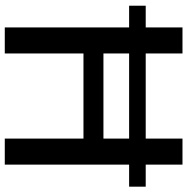

<svg xmlns="http://www.w3.org/2000/svg" viewBox="-10 -773 783 803"><g transform="rotate(90 381.5 -371.5)"><path d="M760.7 -520H668.5V0H559.6V-329.1H203.6V0H94.7V-520H3.9V-589.4H94.7V-743.2H203.6V-589.4H559.6V-743.2H668.5V-589.4H760.7ZM559.6 -520H203.6V-412.6H559.6Z"/></g></svg>

Font: Merriweather Sans
Style: Regular
Weight: 400
Designer: Eben Sorkin
Foundry: Eben Sorkin
Version: Version 1.006; ttfautohint (v1.4.1) -l 6 -r 50 -G 0 -x 11 -H